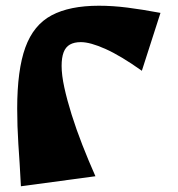

<svg xmlns="http://www.w3.org/2000/svg" viewBox="-20 -641 620 670"><path d="M53 9Q51 -35 48.5 -71Q46 -107 44 -139Q42 -171 41 -201Q40 -231 40 -262Q40 -397 68.5 -475.5Q97 -554 160 -587.5Q223 -621 325 -621Q373 -621 424.5 -614.5Q476 -608 540 -596L475 -394Q402 -446 348.5 -470Q295 -494 262 -494Q239 -494 224 -485.5Q209 -477 202 -458.5Q195 -440 195 -411Q195 -379 204.5 -335.5Q214 -292 230 -241Q246 -190 267.5 -135Q289 -80 313 -26Z"/></svg>

Font: Marhey Light
Style: Regular
Weight: 300
Designer: Nur Syamsi & Bustanul Arifin
Foundry: Namelatype
Version: Version 1.000